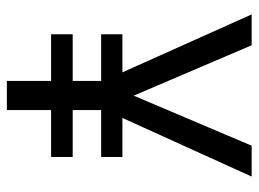

<svg xmlns="http://www.w3.org/2000/svg" viewBox="-117 -637 754 560"><g transform="rotate(90 260.0 -357.0)"><path d="M259 -370 405 -714H495L324 -337H438V-275H301V-192H438V-129H301V0H216V-129H80V-192H216V-275H80V-337H191L22 -714H112Z"/></g></svg>

Font: Noto Sans Sinhala UI SemiCondensed
Style: Regular
Weight: 400
Width: 4
Designer: Jelle Bosma - Monotype Design Team
Foundry: Monotype Imaging Inc.
Version: Version 2.006; ttfautohint (v1.8.4.7-5d5b)